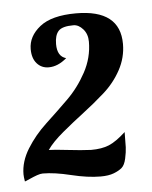

<svg xmlns="http://www.w3.org/2000/svg" viewBox="-39 -783 378 478"><g transform="rotate(-5 150.0 -544.0)"><path d="M176 -407Q203 -407 221 -414.5Q239 -422 263 -444Q263 -418 262.5 -406Q262 -394 258.5 -378Q255 -362 247.5 -355.5Q240 -349 227 -344Q214 -339 194 -339Q162 -339 121 -349Q80 -359 51 -359Q45 -359 36.5 -356Q28 -353 18 -348.5Q8 -344 5 -343Q3 -355 3 -361Q3 -393 22.5 -424.5Q42 -456 70.5 -482.5Q99 -509 127 -536.5Q155 -564 174.5 -600Q194 -636 194 -676Q194 -695 183 -707.5Q172 -720 159 -720Q131 -720 121.5 -709.5Q112 -699 112 -677Q112 -646 134 -640Q112 -621 89 -621Q71 -621 59.5 -634Q48 -647 48 -670Q48 -702 77.5 -725.5Q107 -749 168 -749Q278 -749 278 -663Q278 -629 261.5 -598.5Q245 -568 218.5 -544.5Q192 -521 165 -500.5Q138 -480 111 -457.5Q84 -435 71 -416Q83 -416 117.5 -412Q152 -408 176 -407Z"/></g></svg>

Font: Lobster 1.3
Style: Regular
Weight: 400
Designer: Pablo Impallari
Foundry: Pablo Impallari. www.impallari.com
Version: Version 1.003 2010